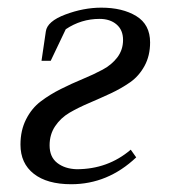

<svg xmlns="http://www.w3.org/2000/svg" viewBox="-20 -472 443 499"><path d="M33.2 -96.2Q33.2 -133.3 47.9 -162.1Q62.5 -190.9 86.2 -208.7Q109.9 -226.6 138.2 -240.7Q166.5 -254.9 194.8 -266.6Q223.1 -278.3 246.8 -291Q270.5 -303.7 285.2 -323.2Q299.8 -342.8 299.8 -368.2Q299.8 -394 283 -408.4Q266.1 -422.9 238.8 -422.9Q190.9 -422.9 150.9 -396L111.8 -314H87.9L99.1 -390.1Q102.5 -416.5 149.9 -434.3Q197.3 -452.1 243.2 -452.1Q298.3 -452.1 334.2 -430.2Q370.1 -408.2 370.1 -361.8Q370.1 -327.1 355.7 -300.8Q341.3 -274.4 318.4 -258.3Q295.4 -242.2 267.6 -229.2Q239.7 -216.3 211.7 -204.3Q183.6 -192.4 160.6 -179Q137.7 -165.5 123.3 -144Q108.9 -122.6 108.9 -94.2Q108.9 -64 128.7 -48.6Q148.4 -33.2 179.2 -32.2Q260.3 -32.2 319.8 -83L334 -63Q260.3 6.8 165 6.8Q102.5 6.8 67.9 -20.3Q33.2 -47.4 33.2 -96.2Z"/></svg>

Font: Dihjauti
Style: Bold Italic
Weight: 700
Italic angle: -9°
Designer: T. Christopher White
Version: Version 3.0.0